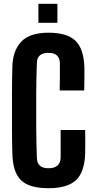

<svg xmlns="http://www.w3.org/2000/svg" viewBox="-20 -981 494 1010"><path d="M235 9Q133 9 90 -33.5Q47 -76 45 -174Q43 -239 43 -319.5Q43 -400 43 -480.5Q43 -561 45 -627Q46 -712 90.5 -760.5Q135 -809 235 -809Q333 -809 377 -766.5Q421 -724 424 -626Q424 -601 424 -566Q424 -531 423 -505H294Q295 -536 295 -577.5Q295 -619 295 -650Q293 -703 235 -703Q175 -703 174 -650Q171 -573 170.5 -486.5Q170 -400 170.5 -314Q171 -228 174 -151Q175 -96 235 -96Q297 -96 299 -151Q299 -181 299 -224Q299 -267 299 -297H428Q428 -269 428.5 -236Q429 -203 428 -174Q425 -76 380 -33.5Q335 9 235 9ZM182 -861V-961H282V-861Z"/></svg>

Font: Big Shoulders Display ExtraBold
Style: Regular
Weight: 800
Designer: Patric King
Foundry: XO Type Co
Version: Version 1.000; ttfautohint (v1.8.2)